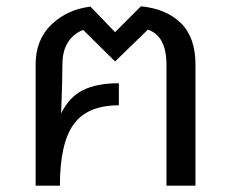

<svg xmlns="http://www.w3.org/2000/svg" viewBox="-20 -589 733 609"><path d="M600 -384V0H508V-384Q508 -475 449 -495L345 -394L244 -494Q214 -483 196 -455.5Q178 -428 178 -385Q178 -341 174 -229Q199 -281 243 -303Q287 -325 357 -325V-255Q257 -255 213.5 -194.5Q170 -134 170 0H93V-384Q93 -463 143 -511Q193 -559 267 -568L345 -487L427 -569Q508 -561 554 -515.5Q600 -470 600 -384Z"/></svg>

Font: Fira GO
Style: Regular
Weight: 400
Designer: Carrois Corporate
Foundry: Carrois Corporate GbR
Version: Version 0.300